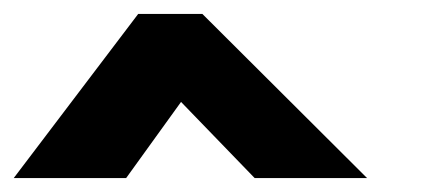

<svg xmlns="http://www.w3.org/2000/svg" viewBox="-99 -860 615 275"><path d="M265.7 -605H426.7L190.9 -840H98.9L-79.3 -605H81.7L160.3 -714Z"/></svg>

Font: Hussar
Style: BdOpOblOne
Weight: 700
Foundry: Cannot Into Space Fonts
Version: Version 2.00